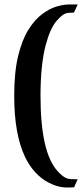

<svg xmlns="http://www.w3.org/2000/svg" viewBox="-20 -712 369 863"><path d="M283.2 130.9Q239.7 130.9 196.8 107.9Q130.4 72.3 92.3 -7.3Q43.9 -108.9 43.9 -280.8Q43.9 -389.2 61.8 -461.7Q79.6 -534.2 108.2 -579.3Q136.7 -624.5 170.2 -649.2Q203.6 -673.8 235.1 -682.9Q266.6 -691.9 288.1 -691.9H329.1L312.5 -655.3Q288.6 -655.3 278.3 -652.8Q260.3 -647.9 234.9 -618.7Q205.6 -585 185.5 -509.8Q162.1 -420.9 162.1 -280.8Q162.1 -26.9 238.8 57.1Q264.6 85.9 285.2 91.3Q295.4 93.8 329.1 93.8L313 129.9Z"/></svg>

Font: Quaaykop
Style: Bold
Weight: 700
Designer: Tup Wanders
Foundry: Free font, DO NOT SELL
Version: Version 1.00;July 31, 2023;FontCreator 11.5.0.2430 64-bit